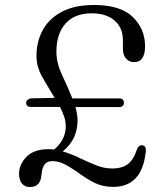

<svg xmlns="http://www.w3.org/2000/svg" viewBox="-20 -739 666 771"><path d="M56.5 -41Q56.5 -79 86.5 -109.5Q116.5 -140 174.5 -140Q186 -140 197.5 -138.5Q222.5 -160 233.5 -183.8Q244.5 -207.5 244 -233.5Q244 -252 237.5 -271Q231 -290 221 -309.5H106Q85 -309.5 85 -326Q85 -333.5 91.5 -338.5Q98 -343.5 106.5 -344L199.5 -346Q174.5 -386.5 150.5 -428.5Q126.5 -470.5 126.5 -514Q126.5 -573 152.2 -619.2Q178 -665.5 229.2 -692.2Q280.5 -719 357.5 -719Q463.5 -719 513 -671Q562.5 -623 562.5 -553Q562.5 -489.5 518 -489.5Q499 -489.5 486.2 -503.8Q473.5 -518 473.5 -544V-577.5Q473.5 -628 439.8 -656.8Q406 -685.5 348.5 -685.5Q280 -685.5 243.2 -644.5Q206.5 -603.5 206.5 -531.5Q206.5 -486 229 -438.5Q251.5 -391 270.5 -344H457.5Q477.5 -344 477.5 -326.5Q477.5 -309 457.5 -309H283Q287 -295 289.2 -281Q291.5 -267 291.5 -253.5Q291 -219 277.5 -188.2Q264 -157.5 232 -131Q267 -120.5 300.5 -104.2Q334 -88 366.2 -75.2Q398.5 -62.5 429.5 -62.5Q473 -62.5 495.5 -81.8Q518 -101 529.5 -138Q536.5 -157 552 -155.5Q567.5 -153.5 565.5 -130.5Q557.5 -57 524.2 -22.8Q491 11.5 435 11.5Q394.5 11.5 361.5 -4Q328.5 -19.5 287.5 -50.5Q255.5 -72 234.2 -82Q213 -92 189.5 -92Q168 -92 158.2 -77.2Q148.5 -62.5 146.5 -37Q143 12 100 12Q80 12 68.2 -1.8Q56.5 -15.5 56.5 -41Z"/></svg>

Font: Fraunces 9pt SuperSoft Light
Style: Regular
Weight: 300
Version: Version 1.000;[b76b70a41]